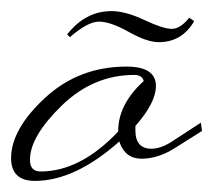

<svg xmlns="http://www.w3.org/2000/svg" viewBox="-61 -301 394 346"><path d="M280 -269 289 -263Q267 -225 225 -225Q204 -225 171 -243.5Q138 -262 117.5 -262Q97 -262 65 -234L60 -239Q93 -281 140 -281Q165 -281 199 -265Q233 -249 248.5 -249Q264 -249 280 -269ZM12 8Q84 8 152 -64V-65Q152 -113 198 -155Q195 -166 181 -166Q107 -166 50 -110.5Q-7 -55 -7 -13Q-7 8 12 8ZM167 -181Q220 -181 220 -146Q220 -116 183 -74V-66Q183 -33 212 -33Q230 -33 252 -48L301 -80L303 -65L257 -36Q225 -15 194.5 -15Q164 -15 154 -46Q74 25 2 25Q-41 25 -41 -16Q-41 -68 20 -124.5Q81 -181 167 -181Z"/></svg>

Font: Monsieur La Doulaise
Style: Regular
Weight: 400
Designer: Alejandro Paul
Foundry: Alejandro Paul
Version: Version 1.000